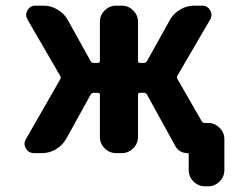

<svg xmlns="http://www.w3.org/2000/svg" viewBox="-20 -566 846 684"><path d="M335.9 -488.3Q335.9 -511.7 353 -528.8Q370.1 -545.9 393.6 -545.9H414.1Q437.5 -545.9 454.6 -528.8Q471.7 -511.7 471.7 -488.3V-349.6Q471.7 -341.8 478.5 -341.8H492.2Q500 -341.8 503.9 -348.6L585.9 -496.1Q598.6 -518.6 622.1 -532.2Q645.5 -545.9 671.9 -545.9H700.2Q719.7 -545.9 728.5 -529.3Q733.4 -521.5 733.4 -513.2Q733.4 -504.9 728.5 -496.1L612.3 -296.9Q608.4 -291 612.3 -284.2L698.2 -134.8Q702.1 -127.9 709 -127.9H721.7Q745.1 -127.9 762.2 -110.8Q779.3 -93.8 779.3 -70.3V40Q779.3 63.5 762.2 80.6Q745.1 97.7 721.7 97.7H710Q686.5 97.7 669.4 80.6Q652.3 63.5 652.3 40V-16.6Q652.3 -20.5 648.4 -20.5Q619.1 -20.5 604.5 -45.9L503.9 -228.5Q500 -235.4 492.2 -235.4H478.5Q471.7 -235.4 471.7 -228.5V-78.1Q471.7 -54.7 454.6 -37.6Q437.5 -20.5 414.1 -20.5H393.6Q370.1 -20.5 353 -37.6Q335.9 -54.7 335.9 -78.1V-228.5Q335.9 -235.4 328.1 -235.4H314.5Q306.6 -235.4 302.7 -228.5L215.8 -71.3Q202.1 -47.9 179.2 -34.2Q156.2 -20.5 129.9 -20.5H101.6Q82 -20.5 72.3 -37.1Q67.4 -45.9 67.4 -54.2Q67.4 -62.5 72.3 -70.3L194.3 -283.2Q198.2 -290 194.3 -295.9L78.1 -496.1Q73.2 -504.9 73.2 -513.2Q73.2 -521.5 78.1 -529.3Q86.9 -545.9 106.4 -545.9H134.8Q161.1 -545.9 184.6 -532.2Q208 -518.6 220.7 -496.1L302.7 -348.6Q306.6 -341.8 314.5 -341.8H328.1Q335.9 -341.8 335.9 -349.6Z"/></svg>

Font: Gen Jyuu Gothic P Bold
Style: Bold
Weight: 700
Designer: [Source Han Sans]
Ryoko NISHIZUKA  (kana & ideographs); Paul D. Hunt (Latin, Greek & Cyrillic); Wenlong ZHANG  (bopomofo
Version: Version 1.002.20150607